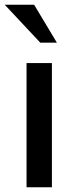

<svg xmlns="http://www.w3.org/2000/svg" viewBox="-39 -790 312 810"><path d="M180 0H73V-524H180ZM201 -610H131L-19 -770H105Z"/></svg>

Font: Shippori Antique
Style: Regular
Weight: 400
Designer: FONTDASU
Foundry: FONTDASU / Google Inc. / but / Adobe
Version: Version 2.001